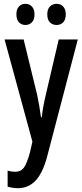

<svg xmlns="http://www.w3.org/2000/svg" viewBox="-20 -747 431 1007"><path d="M4 -540H104L175 -249Q181 -221 186 -191.5Q191 -162 195 -132H199Q202 -159 207 -187Q212 -215 220 -249L288 -540H388L226 79Q202 165 164.5 202.5Q127 240 74 240Q61 240 47.5 238Q34 236 20 232V148Q30 151 40 152.5Q50 154 60 154Q89 154 105 132.5Q121 111 137 53L150 -4ZM66 -672Q66 -699 79.5 -713Q93 -727 113 -727Q134 -727 147.5 -712.5Q161 -698 161 -672Q161 -644 147.5 -630Q134 -616 113 -616Q93 -616 79.5 -630Q66 -644 66 -672ZM228 -672Q228 -699 242 -713Q256 -727 277 -727Q298 -727 311.5 -712.5Q325 -698 325 -672Q325 -644 311.5 -630Q298 -616 277 -616Q255 -616 241.5 -630Q228 -644 228 -672Z"/></svg>

Font: Noto Sans Tamil ExtraCondensed Medium
Style: Regular
Weight: 500
Width: 2
Designer: Jelle Bosma - Monotype Design Team
Foundry: Monotype Imaging Inc.
Version: Version 2.004; ttfautohint (v1.8.4.7-5d5b)